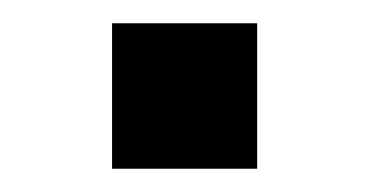

<svg xmlns="http://www.w3.org/2000/svg" viewBox="-20 -145 317 165"><path d="M76.3 0V-125H201V0Z"/></svg>

Font: TID UI Medium
Style: Regular
Weight: 500
Designer: The TID Project Authors
Foundry: Bakken & Bæck
Version: Version 1.001;hotconv 1.0.109;makeotfexe 2.5.65596